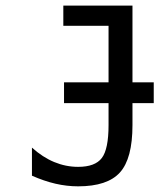

<svg xmlns="http://www.w3.org/2000/svg" viewBox="-20 -658 590 678"><path d="M92.8 -37.6V-136.7Q130.9 -102.5 171.6 -85.7Q212.4 -68.8 255.9 -68.8Q315.9 -68.8 339.6 -100.1Q363.3 -131.3 363.3 -216.3V-566.9H203.6V-638.2H447.8V-216.3Q447.8 -98.1 403.6 -49.1Q359.4 0 255.9 0Q215.8 0 175.8 -9.3Q135.7 -18.6 92.8 -37.6ZM206.1 -367.2H522.9V-293.9H206.1Z"/></svg>

Font: Code New Roman
Style: Regular
Weight: 400
Monospace: yes
Designer: Sam Radian
Foundry: Code New Roman
Version: Version 2.00 November 29, 2014